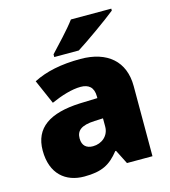

<svg xmlns="http://www.w3.org/2000/svg" viewBox="-114 -858 852 960"><g transform="rotate(-15 311.5 -378.0)"><path d="M551 -756V-766H342C309 -721 247 -657 213 -620V-606H340C394 -640 504 -718 551 -756ZM336 -563C236 -563 156 -546 92 -513L147 -387C201 -411 257 -428 301 -428C342 -428 368 -409 368 -360V-352L276 -349C120 -342 36 -287 36 -169C36 -48 108 10 204 10C296 10 339 -14 386 -73H390L427 0H559V-363C559 -491 476 -563 336 -563ZM325 -245 369 -247V-204C369 -157 331 -125 285 -125C252 -125 230 -142 230 -180C230 -220 255 -242 325 -245Z"/></g></svg>

Font: Noto Sans Bengali Black
Style: Regular
Weight: 900
Designer: Jelle Bosma - Monotype Design Team
Foundry: Monotype Imaging Inc.
Version: Version 2.003